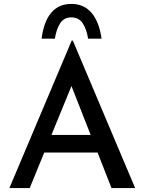

<svg xmlns="http://www.w3.org/2000/svg" viewBox="-20 -963 740 983"><path d="M28 0 347 -755H353L672 0H551L319 -591L394 -640L132 0ZM221 -272H481L517 -182H190ZM345 -943Q410 -943 449 -897Q488 -851 500 -765H431Q424 -812 404 -843Q384 -874 345 -874Q307 -874 287.5 -843Q268 -812 261 -765H193Q204 -853 242.5 -898Q281 -943 345 -943Z"/></svg>

Font: Reem Kufi Fun
Style: Regular
Weight: 400
Designer: Khaled Hosny
Version: Version 1.005